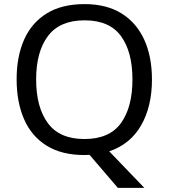

<svg xmlns="http://www.w3.org/2000/svg" viewBox="-20 -745 821 935"><path d="M720 -358Q720 -227 667.5 -135Q615 -43 512 -8L683 170H554L416 9Q410 9 403.5 9.5Q397 10 391 10Q280 10 206.5 -36Q133 -82 97 -165Q61 -248 61 -359Q61 -469 97 -551Q133 -633 206.5 -679Q280 -725 392 -725Q499 -725 572 -679.5Q645 -634 682.5 -551.5Q720 -469 720 -358ZM156 -358Q156 -223 213 -145.5Q270 -68 391 -68Q513 -68 569 -145.5Q625 -223 625 -358Q625 -493 569 -569.5Q513 -646 392 -646Q271 -646 213.5 -569.5Q156 -493 156 -358Z"/></svg>

Font: Noto Kufi Arabic
Style: Regular
Weight: 400
Designer: Monotype Design Team, David Williams, Khaled Hosny
Foundry: Google LLC
Version: Version 2.109; ttfautohint (v1.8.4.7-5d5b)